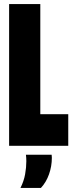

<svg xmlns="http://www.w3.org/2000/svg" viewBox="-20 -720 366 948"><path d="M25 0V-700H179V-156H317V0ZM81 208Q98 174 104 140.5Q110 107 110 76Q110 68 109.5 59.5Q109 51 108 44H235Q235 47 235.5 51Q236 55 236 59Q236 101 222 140.5Q208 180 182 208Z"/></svg>

Font: Georama ExtraCondensed ExtraBold
Style: Regular
Weight: 800
Width: 2
Designer: Jean-Baptiste Levee
Foundry: Production Type
Version: Version 1.000